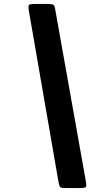

<svg xmlns="http://www.w3.org/2000/svg" viewBox="-20 -800 560 970"><path d="M261.5 -738 414 117Q418 139 414 144.5Q410 150 382.5 150H312.5Q286.5 150 282.8 143.8Q279 137.5 275 116L125.5 -747Q122 -770 126.5 -775Q131 -780 158.5 -780H219.5Q240 -780 247.5 -776.5Q255 -773 256.8 -763.8Q258.5 -754.5 261.5 -738Z"/></svg>

Font: Besley* Fatface
Style: Italic
Weight: 900
Italic angle: -13°
Designer: Owen Earl
Foundry: indestructible type*
Version: Version 3.000; ttfautohint (v1.8.3)